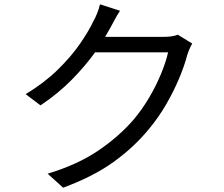

<svg xmlns="http://www.w3.org/2000/svg" viewBox="-20 -827 1040 891"><path d="M537 -777Q524 -758 512 -735Q500 -712 492 -698L468 -656H740Q782 -656 805 -666L872 -625Q858 -600 849 -572Q836 -522 811 -462.5Q786 -403 751 -342.5Q716 -282 671 -228Q603 -145 508.5 -76.5Q414 -8 273 44L201 -21Q338 -62 435 -127.5Q532 -193 600 -272Q639 -318 671.5 -373Q704 -428 727 -483.5Q750 -539 760 -584H421Q376 -521 313 -457Q250 -393 168 -338L99 -390Q185 -442 247.5 -503Q310 -564 351 -623.5Q392 -683 413 -728Q421 -741 430.5 -764.5Q440 -788 444 -807Z"/></svg>

Font: Go Noto Kurrent-Regular
Style: Regular
Weight: 400
Designer: Monotype Design Team
Foundry: Monotype Imaging Inc.
Version: Version 2.012; ttfautohint (v1.8.4.7-5d5b)